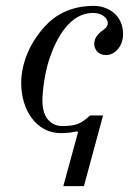

<svg xmlns="http://www.w3.org/2000/svg" viewBox="-20 -476 454 652"><path d="M52 -194C52 -103 103 -24 186 -24C207 -24 223 -26 241 -30L245 -27L195 156H265L330 -84H286C256 -56 238 -48 191 -48C159 -48 124 -70 124 -134C124 -166 132 -230 148 -277C172 -348 218 -432 295 -432C335 -432 346 -407 346 -399C346 -391 344 -384 333 -376C318 -365 300 -351 300 -327C300 -310 312 -289 340 -289C371 -289 398 -320 398 -360C398 -428 343 -456 299 -456C234 -456 177 -435 133 -387C73 -322 52 -249 52 -194Z"/></svg>

Font: Old Standard
Style: Italic
Weight: 400
Italic angle: -15.2°
Designer: Alexey Kryukov <alexios@thessalonica.org.ru>
Version: Version 2.0